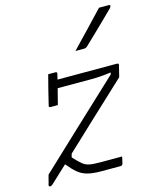

<svg xmlns="http://www.w3.org/2000/svg" viewBox="-124 -920 822 1011"><g transform="rotate(-15 287.5 -414.0)"><path d="M165 -566H204Q215 -566 212 -555Q209 -543 205 -526H529Q540 -526 537 -515L522 -454Q435 -373 348.5 -292Q262 -211 176 -130L171 -111Q197 -83 213 -69.5Q229 -56 249.5 -51.5Q270 -47 307 -47H429Q427 -37 424.5 -26.5Q422 -16 421 -11Q418 0 407 0H303Q257 0 227.5 -8Q198 -16 176 -34.5Q154 -53 128 -85Q105 -64 82.5 -42.5Q60 -21 37 0Q29 7 23 7Q14 7 16 -2L30 -55Q143 -162 256.5 -268Q370 -374 483 -480L485 -490Q457 -486 431 -484Q405 -482 379 -482H194Q188 -459 182.5 -437Q177 -415 172 -396H133Q121 -396 125 -407Q133 -442 144.5 -487Q156 -532 165 -566ZM514 -835H567Q575 -835 574.5 -829Q574 -823 568 -817Q537 -787 513 -763Q489 -739 463 -714.5Q437 -690 401 -655Q393 -647 382 -647H335Q378 -692 424 -740Q470 -788 514 -835Z"/></g></svg>

Font: Recursive Sn Lnr St Lt
Style: Italic
Weight: 300
Italic angle: -15°
Version: Version 1.079;hotconv 1.0.112;makeotfexe 2.5.65598; ttfautoh